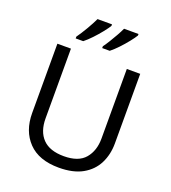

<svg xmlns="http://www.w3.org/2000/svg" viewBox="-167 -1066 1064 1198"><g transform="rotate(20 365.5 -467.0)"><path d="M640 -252Q640 -178 610 -118.5Q580 -59 518.5 -24.5Q457 10 362 10Q229 10 159.5 -62.5Q90 -135 90 -254V-714H180V-251Q180 -164 226.5 -116Q273 -68 367 -68Q464 -68 507.5 -119.5Q551 -171 551 -252V-714H640ZM545 -934Q535 -917 512 -888Q489 -859 462 -830.5Q435 -802 412 -784H362V-796Q376 -815 392 -841Q408 -867 423.5 -894.5Q439 -922 449 -944H545ZM369 -934Q359 -917 336 -888Q313 -859 286 -830.5Q259 -802 236 -784H186V-796Q207 -825 232 -867.5Q257 -910 273 -944H369Z"/></g></svg>

Font: Noto Sans Ogham
Style: Regular
Weight: 400
Designer: Monotype Design Team
Foundry: Monotype Imaging Inc.
Version: Version 2.001; ttfautohint (v1.8.4.7-5d5b)